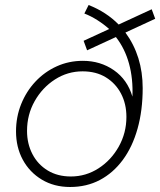

<svg xmlns="http://www.w3.org/2000/svg" viewBox="-20 -737 640 767"><path d="M260 10Q196 10 147 -19.5Q98 -49 71 -99Q44 -149 44 -212Q44 -270 64.5 -321Q85 -372 121.5 -411Q158 -450 206.5 -472Q255 -494 311 -494Q381 -494 435 -456.5Q489 -419 509 -351Q512 -422 495.5 -482.5Q479 -543 443 -589L328 -536L314 -574L416 -621Q395 -640 369 -656.5Q343 -673 317 -683L334 -717Q405 -689 454 -639L586 -700L600 -662L481 -607Q550 -513 550 -385Q550 -296 529.5 -223Q509 -150 470.5 -98Q432 -46 379 -18Q326 10 260 10ZM263 -32Q323 -32 373.5 -64.5Q424 -97 454.5 -151.5Q485 -206 485 -270Q485 -322 463.5 -363Q442 -404 403 -428Q364 -452 310 -452Q250 -452 199.5 -419.5Q149 -387 118.5 -333Q88 -279 88 -214Q88 -163 109.5 -121.5Q131 -80 170.5 -56Q210 -32 263 -32Z"/></svg>

Font: Red Hat Display VF
Style: Italic
Weight: 300
Italic angle: -12°
Designer: Pentagram, MCKL
Foundry: Pentagram, MCKL
Version: Version 1.023